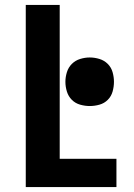

<svg xmlns="http://www.w3.org/2000/svg" viewBox="-20 -755 540 775"><path d="M84 0V-735H221V-114H450V0ZM342 -327Q323 -327 303.5 -332.5Q284 -338 270 -352Q256 -366 250 -385.5Q244 -405 244 -425Q244 -444 250 -463.5Q256 -483 270 -497Q284 -511 303.5 -517Q323 -523 342 -523Q362 -523 381.5 -517Q401 -511 415 -497Q429 -483 434.5 -463.5Q440 -444 440 -425Q440 -405 434.5 -385.5Q429 -366 415 -352Q401 -338 381.5 -332.5Q362 -327 342 -327Z"/></svg>

Font: Iosevka SS18 Heavy
Style: Regular
Weight: 900
Monospace: yes
Designer: Belleve Invis
Foundry: Belleve Invis
Version: Version 25.1.1; ttfautohint (v1.8.4)